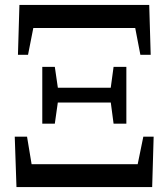

<svg xmlns="http://www.w3.org/2000/svg" viewBox="-20 -761 685 781"><path d="M47 0 40 -205H90L124 0L79 -93H566L521 0L563 -205H605L599 0ZM152 -258V-489H203L218 -386V-364L203 -258ZM190 -344V-404H455V-344ZM442 -258 428 -364V-386L442 -489H494V-258ZM53 -538 59 -741H587L593 -538H551L512 -741L555 -647H92L134 -741L94 -538Z"/></svg>

Font: Noto Serif TC
Style: Bold
Weight: 700
Designer: Ryoko NISHIZUKA 西塚涼子 (kana & ideographs); Frank Grießhammer (Latin, Greek & Cyrillic); Wenlong ZHANG 张文龙 (bopomofo); San
Foundry: Adobe
Version: Version 2.002-H1;hotconv 1.1.0;makeotfexe 2.6.0